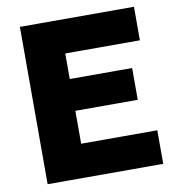

<svg xmlns="http://www.w3.org/2000/svg" viewBox="-80 -774 773 845"><g transform="rotate(-10 307.0 -351.5)"><path d="M64.9 0V-703.1H574.7V-553.2H241.2V-439H520V-296.9H241.2V-149.9H581.5V0Z"/></g></svg>

Font: Schibsted Grotesk ExtraBold
Style: Regular
Weight: 800
Designer: Bakken & Baeck AS, Henrik Kongsvoll
Foundry: Schibsted ASA
Version: Version 1.100; ttfautohint (v1.8.4.7-5d5b);gftools[0.9.25]